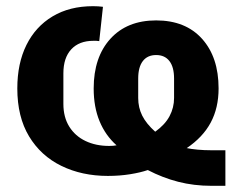

<svg xmlns="http://www.w3.org/2000/svg" viewBox="-20 -557 773 621"><path d="M709 -71V44H664Q607 44 556.5 31Q506 18 458 -7Q435 1 401 6.5Q367 12 329 12Q245 12 178.5 -20.5Q112 -53 74 -116Q36 -179 36 -271Q36 -352 65.5 -411.5Q95 -471 150 -504Q205 -537 281 -537Q289 -537 297.5 -536.5Q306 -536 313 -535L301 -424Q296 -425 291.5 -425Q287 -425 282 -425Q236 -425 210.5 -397.5Q185 -370 185 -320V-221Q185 -178 204 -147.5Q223 -117 256.5 -101Q290 -85 333 -85Q340 -85 346 -85.5Q352 -86 357 -87Q321 -119 302 -165Q283 -211 283 -271Q283 -372 337 -431.5Q391 -491 485 -491Q580 -491 633.5 -431.5Q687 -372 687 -271Q687 -208 661.5 -160.5Q636 -113 584 -78Q598 -75 619 -73Q640 -71 664 -71ZM427 -303V-240Q427 -209 440 -183Q453 -157 482 -131Q514 -154 528.5 -181.5Q543 -209 543 -240V-303Q543 -340 528 -359.5Q513 -379 485 -379Q457 -379 442 -359.5Q427 -340 427 -303Z"/></svg>

Font: IBM Plex Sans
Style: Regular
Weight: 400
Designer: Mike Abbink, Paul van der Laan, Pieter van Rosmalen
Foundry: Bold Monday
Version: Version 3.201